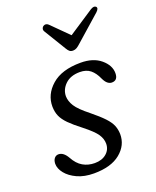

<svg xmlns="http://www.w3.org/2000/svg" viewBox="-129 -748 678 834"><g transform="rotate(-20 209.5 -331.0)"><path d="M179.5 -32Q213 -32 233.5 -49.8Q254 -67.5 254 -95Q254 -117 240 -138.2Q226 -159.5 181.5 -194.5Q147 -221 127 -241.2Q107 -261.5 98.5 -280.8Q90 -300 89.5 -325Q89 -381.5 135.5 -422.2Q182 -463 269.5 -463Q327.5 -463 362 -434Q396.5 -405 396.5 -369Q396.5 -335.5 368.5 -335.5Q358.5 -335.5 349.2 -342.8Q340 -350 332 -367Q319.5 -395.5 300.8 -410.8Q282 -426 252.5 -426Q209 -426 184.5 -402.2Q160 -378.5 160 -347Q160.5 -324.5 175.2 -301.2Q190 -278 233 -244Q270 -214 290 -192.8Q310 -171.5 317.5 -153Q325 -134.5 325.5 -113Q326 -61.5 283 -26.2Q240 9 161 9Q116.5 9 84 -6Q51.5 -21 33.8 -43.2Q16 -65.5 16 -88Q16.5 -104 24 -113Q31.5 -122 43 -122Q66 -122 83.5 -91.5Q100.5 -60 124.8 -46Q149 -32 179.5 -32ZM293.5 -543Q283.5 -533.5 275.2 -528.5Q267 -523.5 257.5 -523.5Q247.5 -523.5 241.5 -528.5Q235.5 -533.5 230 -543L168 -645Q164 -652 166 -658.5Q168 -665 172.5 -668Q185 -676 196.5 -665.5L274 -588.5L391 -665.5Q408 -676 416.5 -668Q424.5 -659.5 409 -645Z"/></g></svg>

Font: Fraunces 9pt S100 Light
Style: Italic
Weight: 300
Italic angle: -16°
Version: Version 1.000; ttfautohint (v1.8.3)